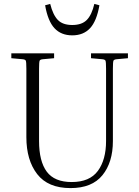

<svg xmlns="http://www.w3.org/2000/svg" viewBox="-20 -953 713 983"><path d="M446 -655V-680H635V-655L580 -650Q564 -649 561 -642.5Q558 -636 558 -601V-231Q558 -122 504.5 -56Q451 10 341 10Q226 10 170.5 -61.5Q115 -133 115 -251V-601Q115 -636 112 -642.5Q109 -649 93 -650L38 -655V-680H257V-655L202 -650Q186 -649 183 -642.5Q180 -636 180 -601V-231Q180 -127 219.5 -74Q259 -21 347 -21Q439 -21 481 -78Q523 -135 523 -231V-601Q523 -636 520 -642.5Q517 -649 501 -650ZM350 -825Q399 -825 424.5 -851Q450 -877 463 -933L489 -926Q475 -845 441 -808.5Q407 -772 350 -772Q293 -772 259 -808.5Q225 -845 211 -926L237 -933Q251 -877 276 -851Q301 -825 350 -825Z"/></svg>

Font: Inria Serif Light
Style: Regular
Weight: 300
Designer: Black Foundry Team
Foundry: Black Foundry
Version: Version 1.000; ttfautohint (v1.8.3)